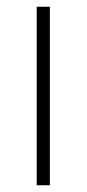

<svg xmlns="http://www.w3.org/2000/svg" viewBox="-20 -550 257 570"><path d="M128 0V-530H89V0Z"/></svg>

Font: Noto Sans Gurmukhi UI ExtraLight
Style: Regular
Weight: 200
Designer: Jelle Bosma - Monotype Design Team
Foundry: Monotype Imaging Inc.
Version: Version 2.004